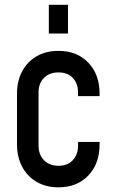

<svg xmlns="http://www.w3.org/2000/svg" viewBox="-20 -770 470 802"><path d="M224 12.5Q172.5 12.5 133.5 -10Q94.5 -32.5 72.8 -73Q51 -113.5 51 -167V-378.5Q51 -432 72.8 -472.5Q94.5 -513 133.5 -535.2Q172.5 -557.5 224 -557.5Q302 -557.5 349 -508.2Q396 -459 396 -378.5V-368.5H306V-383.5Q306 -421.5 284.2 -444.5Q262.5 -467.5 224 -467.5Q186 -467.5 163.5 -444.5Q141 -421.5 141 -383.5V-162Q141 -124.5 163.5 -101Q186 -77.5 224 -77.5Q262.5 -77.5 284.2 -101Q306 -124.5 306 -162V-177H396V-167Q396 -86.5 349 -37Q302 12.5 224 12.5ZM184 -630V-750H264V-630Z"/></svg>

Font: Mohave Medium
Style: Regular
Weight: 500
Designer: Gumpita Rahayu
Foundry: Tokotype
Version: Version 2.003